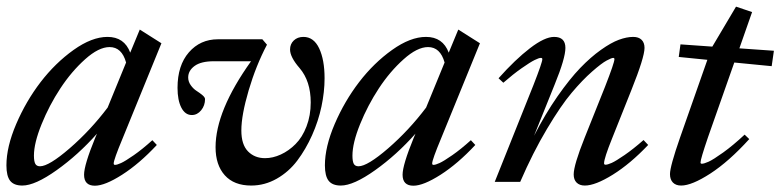

<svg xmlns="http://www.w3.org/2000/svg" viewBox="-26 -558 2394 589"><path d="M42.5 11.2Q16.6 11.2 5.1 -3.4Q-6.3 -18.1 -6.3 -50.8Q-6.3 -107.4 23.7 -177.5Q53.7 -247.6 98.6 -306.2Q143.6 -364.7 199.7 -404.8Q255.9 -444.8 303.7 -444.8Q355.5 -444.8 373.5 -396.5L402.8 -467.3L469.2 -425.3L350.1 -133.3Q322.8 -67.9 322.8 -56.6Q322.8 -52.2 326.7 -52.2Q333 -52.2 345.5 -57.9Q357.9 -63.5 384.3 -81.8Q410.6 -100.1 441.4 -127.9L455.1 -113.3Q401.4 -55.7 348.6 -22Q295.9 11.7 265.1 11.7Q231.9 11.7 231.9 -22Q231.9 -51.8 266.1 -135.3L271.5 -147.9Q213.9 -83 147.7 -35.9Q81.5 11.2 42.5 11.2ZM78.1 -80.6Q78.1 -63 82.3 -55.4Q86.4 -47.9 96.7 -47.9Q124 -47.9 187.7 -103Q251.5 -158.2 304.2 -228L360.8 -366.2Q347.7 -413.6 310.1 -413.6Q276.9 -413.6 235.1 -376.2Q193.4 -338.9 159.2 -286.9Q125 -234.9 101.6 -177Q78.1 -119.1 78.1 -80.6Z M744.6 11.2Q691.9 11.2 663.6 -20.3Q635.3 -51.8 635.3 -106.4Q635.3 -217.8 744.1 -370.1H629.9Q590.8 -370.1 571 -355.7Q551.3 -341.3 551.3 -320.3Q551.3 -307.6 559.3 -296.4Q567.4 -285.2 577.1 -279.1Q586.9 -272.9 595 -266.1Q603 -259.3 603 -253.9Q603 -234.4 591.1 -219.7Q579.1 -205.1 562.5 -205.1Q542 -205.1 530.3 -227.8Q518.6 -250.5 518.6 -288.6Q518.6 -357.4 553.5 -397.5Q588.4 -437.5 642.6 -437.5H778.8L793 -420.9Q759.3 -356.9 736.8 -280.8Q714.4 -204.6 714.4 -157.7Q714.4 -114.3 734.9 -93.5Q755.4 -72.8 787.1 -72.8Q811 -72.8 835.4 -84Q859.9 -95.2 880.6 -116Q901.4 -136.7 914.3 -170.2Q927.2 -203.6 927.2 -243.7Q927.2 -309.1 893.1 -349.1Q863.8 -382.8 863.8 -406.2Q863.8 -422.9 875.2 -433.8Q886.7 -444.8 904.8 -444.8Q936.5 -444.8 953.1 -409.7Q969.7 -374.5 969.7 -317.9Q969.7 -276.4 960.2 -231.4Q950.7 -186.5 931.4 -143.3Q912.1 -100.1 886 -65.4Q859.9 -30.8 823 -9.8Q786.1 11.2 744.6 11.2Z M1019.5 11.2Q993.7 11.2 982.2 -3.4Q970.7 -18.1 970.7 -50.8Q970.7 -107.4 1000.7 -177.5Q1030.8 -247.6 1075.7 -306.2Q1120.6 -364.7 1176.8 -404.8Q1232.9 -444.8 1280.8 -444.8Q1332.5 -444.8 1350.6 -396.5L1379.9 -467.3L1446.3 -425.3L1327.1 -133.3Q1299.8 -67.9 1299.8 -56.6Q1299.8 -52.2 1303.7 -52.2Q1310.1 -52.2 1322.5 -57.9Q1335 -63.5 1361.3 -81.8Q1387.7 -100.1 1418.5 -127.9L1432.1 -113.3Q1378.4 -55.7 1325.7 -22Q1272.9 11.7 1242.2 11.7Q1209 11.7 1209 -22Q1209 -51.8 1243.2 -135.3L1248.5 -147.9Q1190.9 -83 1124.8 -35.9Q1058.6 11.2 1019.5 11.2ZM1055.2 -80.6Q1055.2 -63 1059.3 -55.4Q1063.5 -47.9 1073.7 -47.9Q1101.1 -47.9 1164.8 -103Q1228.5 -158.2 1281.2 -228L1337.9 -366.2Q1324.7 -413.6 1287.1 -413.6Q1253.9 -413.6 1212.2 -376.2Q1170.4 -338.9 1136.2 -286.9Q1102.1 -234.9 1078.6 -177Q1055.2 -119.1 1055.2 -80.6Z M1491.7 0 1610.8 -297.9Q1637.7 -366.7 1637.7 -376.5Q1637.7 -380.4 1633.3 -380.4Q1627.4 -380.4 1614 -373.8Q1600.6 -367.2 1574.5 -348.9Q1548.3 -330.6 1518.1 -304.2L1503.4 -317.9Q1554.7 -375.5 1599.9 -410.2Q1645 -444.8 1673.8 -444.8Q1708.5 -444.8 1708.5 -411.1Q1708.5 -379.4 1675.8 -299.3L1612.3 -141.6Q1647 -209 1684.3 -262.5Q1721.7 -315.9 1753.9 -349.4Q1786.1 -382.8 1817.4 -405Q1848.6 -427.2 1872.6 -436Q1896.5 -444.8 1916.5 -444.8Q1933.1 -444.8 1942.1 -436Q1951.2 -427.2 1951.2 -411.1Q1951.2 -382.3 1911.1 -282.2L1852.1 -134.3Q1827.1 -72.3 1827.1 -57.1Q1827.1 -52.7 1831.5 -52.7Q1837.9 -52.7 1850.6 -58.3Q1863.3 -64 1889.9 -82.3Q1916.5 -100.6 1948.2 -128.4L1962.4 -113.3Q1907.7 -55.7 1854 -22.2Q1800.3 11.2 1768.1 11.2Q1752 11.2 1742.9 2.2Q1733.9 -6.8 1733.9 -22.9Q1733.9 -51.3 1767.6 -135.7L1830.1 -292Q1858.9 -365.7 1858.9 -376.5Q1858.9 -380.4 1855 -380.4Q1850.1 -380.4 1835 -372.3Q1819.8 -364.3 1790.3 -338.4Q1760.7 -312.5 1727.8 -273.4Q1694.8 -234.4 1651.9 -162.4Q1608.9 -90.3 1569.8 0Z M2063.5 11.2Q2047.4 11.2 2038.3 2Q2029.3 -7.3 2029.3 -23.9Q2029.3 -47.4 2060.1 -135.7L2144 -374.5L2056.2 -383.3L2061.5 -421.9L2159.2 -415L2231.9 -537.6L2281.2 -521L2242.2 -409.7L2348.1 -402.3L2341.3 -355L2226.6 -366.2L2146 -137.2Q2123 -69.8 2123 -59.6Q2123 -55.7 2127 -55.7Q2133.8 -55.7 2147.9 -62Q2162.1 -68.4 2192.4 -90.1Q2222.7 -111.8 2258.3 -145L2272.5 -131.3Q2210 -62.5 2153.1 -25.6Q2096.2 11.2 2063.5 11.2Z"/></svg>

Font: Elstob Medium
Style: Italic
Weight: 500
Italic angle: -20°
Designer: Peter S. Baker
Version: Version 1.015